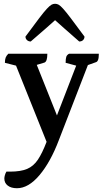

<svg xmlns="http://www.w3.org/2000/svg" viewBox="-20 -728 547 1018"><path d="M70 270Q39 270 21 256Q3 242 3 219Q3 211 6 200.5Q9 190 14 182H33Q90 182 124 167.5Q158 153 181 118.5Q204 84 227 24L65 -380L6 -395Q6 -412 10 -422.5Q14 -433 24 -443H231Q231 -401 215 -396L175 -384L282 -116L384 -380L328 -395Q328 -417 331.5 -427Q335 -437 346 -443H504Q504 -421 500 -410.5Q496 -400 488 -398L446 -383L292 15Q248 131 189.5 200.5Q131 270 70 270ZM272 -708Q282 -708 291 -703Q300 -698 315 -681.5Q330 -665 356.5 -630Q383 -595 428 -534Q428 -523 420.5 -515.5Q413 -508 400 -508Q353 -549 322 -576.5Q291 -604 272 -621Q253 -604 222 -576.5Q191 -549 143 -508Q131 -508 123 -515.5Q115 -523 115 -534Q160 -595 186.5 -630Q213 -665 228.5 -681.5Q244 -698 253 -703Q262 -708 272 -708Z"/></svg>

Font: Petrona SemiBold
Style: Regular
Weight: 600
Designer: Ringo R. Seeber
Foundry: Ringo R. Seeber
Version: Version 2.001; ttfautohint (v1.8.3)